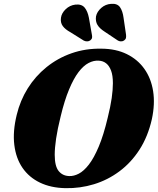

<svg xmlns="http://www.w3.org/2000/svg" viewBox="-20 -967 822 1000"><path d="M508.5 -713.5Q584 -713 640.5 -685.2Q697 -657.5 732 -608.2Q767 -559 777.5 -492.2Q788 -425.5 771 -346.5Q750.5 -256 706.8 -188Q663 -120 602.2 -74.8Q541.5 -29.5 469.5 -7.5Q397.5 14.5 321 13Q245 11.5 188.2 -15.8Q131.5 -43 97.2 -92.8Q63 -142.5 54.5 -212.5Q46 -282.5 67 -368.5Q85 -443.5 124.5 -506.8Q164 -570 222 -617Q280 -664 352.5 -689.5Q425 -715 508.5 -713.5ZM340.5 -50Q364.5 -49 390.5 -62.5Q416.5 -76 442.8 -109.8Q469 -143.5 494.2 -203.2Q519.5 -263 541 -354Q555.5 -412 561.8 -456.2Q568 -500.5 568 -533.5Q568 -574 558.5 -599.2Q549 -624.5 532.8 -637.2Q516.5 -650 494.5 -651Q468.5 -653 441.5 -639Q414.5 -625 389 -591.5Q363.5 -558 339.8 -501.2Q316 -444.5 296 -361Q279.5 -294.5 272.2 -245.2Q265 -196 265 -161Q265 -101.5 285.5 -76.2Q306 -51 340.5 -50ZM443 -874.5 458.5 -787Q460.5 -778 459.5 -770.8Q458.5 -763.5 450.5 -757Q443 -751.5 433.8 -751.5Q424.5 -751.5 416.5 -755.5L347 -799Q319.5 -814 306.8 -831.5Q294 -849 297.5 -874.5Q301 -899 322.2 -919.2Q343.5 -939.5 372.5 -943Q405 -946.5 420.8 -927.5Q436.5 -908.5 443 -874.5ZM623.5 -874.5 636.5 -786Q637.5 -777 636 -769.5Q634.5 -762 626 -756Q618.5 -751 609 -751.5Q599.5 -752 593 -756.5L525 -802Q499 -818.5 487.8 -837Q476.5 -855.5 480 -881.5Q485 -906 507 -925.5Q529 -945 559 -947Q591 -949.5 605 -929.5Q619 -909.5 623.5 -874.5Z"/></svg>

Font: Fraunces ExtraBold
Style: Italic
Weight: 800
Italic angle: -16°
Version: Version 1.000;[b76b70a41]